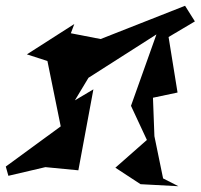

<svg xmlns="http://www.w3.org/2000/svg" viewBox="-45 -617 694 664"><path d="M519 0 489 -146 484 -279 569 -297 538 -489 629 -543 595 -597 303 -482 200 -502 212 -534 48 -429 119 -406 165 -180 -25 -41 -16 -9 112 -39 226 -28 278 -308 214 -270 261 -348 496 -498 408 -251 463 -133 354 -37 441 20 572 27Z"/></svg>

Font: Asimov Silicon
Style: Regular
Weight: 400
Designer: Google
Version: Version 2.000980; 2014